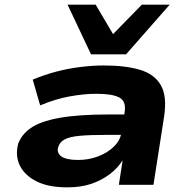

<svg xmlns="http://www.w3.org/2000/svg" viewBox="-20 -796 812 827"><path d="M270 11Q189 11 138 -14.5Q87 -40 66 -82Q45 -124 58 -176Q72 -216 112.5 -244.5Q153 -273 234.5 -288Q316 -303 450 -303H544L531 -215H435Q366 -215 323 -211Q280 -207 258.5 -195.5Q237 -184 231 -163Q223 -139 243.5 -123Q264 -107 317 -107Q361 -107 401.5 -122Q442 -137 470 -164Q498 -191 503 -225L517 -314Q524 -360 494 -376Q464 -392 396 -392Q341 -392 278.5 -380.5Q216 -369 153 -342L121 -453Q171 -474 222.5 -487.5Q274 -501 326.5 -507.5Q379 -514 428 -514Q520 -514 582.5 -495.5Q645 -477 672.5 -429.5Q700 -382 687 -295L641 0H492L508 -104V-105Q487 -72 453 -46Q419 -20 374 -4.5Q329 11 270 11ZM372 -562 271 -776H392L467 -649L591 -776H711L523 -562Z"/></svg>

Font: Nunito Sans 7pt Expanded ExtraBold
Style: Italic
Weight: 800
Width: 7
Italic angle: -9°
Designer: Vernon Adams
Foundry: Vernon Adams
Version: Version 3.101;gftools[0.9.27]